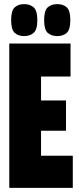

<svg xmlns="http://www.w3.org/2000/svg" viewBox="-20 -911 385 931"><path d="M25 0V-700H322V-540H179V-424H300V-277H179V-156H333V0ZM258 -736Q229 -736 211.5 -751.5Q194 -767 194 -813Q194 -860 211.5 -875.5Q229 -891 258 -891Q286 -891 303.5 -875.5Q321 -860 321 -813Q321 -767 303.5 -751.5Q286 -736 258 -736ZM97 -736Q69 -736 51.5 -751.5Q34 -767 34 -813Q34 -860 51.5 -875.5Q69 -891 97 -891Q125 -891 143 -875.5Q161 -860 161 -813Q161 -767 143 -751.5Q125 -736 97 -736Z"/></svg>

Font: Georama ExtraCondensed ExtraBold
Style: Regular
Weight: 800
Width: 2
Designer: Jean-Baptiste Levee
Foundry: Production Type
Version: Version 1.000